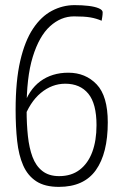

<svg xmlns="http://www.w3.org/2000/svg" viewBox="-20 -721 478 750"><path d="M210 9Q155 9 121.5 -13Q88 -35 70.5 -75Q53 -115 47 -170.5Q41 -226 41 -292Q41 -405 59 -483Q77 -561 109 -609Q141 -657 183 -679Q225 -701 271 -701Q301 -701 326 -698Q351 -695 366 -688.5Q381 -682 381 -673Q381 -664 379.5 -655Q378 -646 377 -640Q356 -649 333 -653Q310 -657 269 -657Q218 -657 175.5 -618.5Q133 -580 108 -499Q83 -418 84 -290Q84 -236 89 -189.5Q94 -143 107 -108Q120 -73 145.5 -53Q171 -33 211 -33Q259 -33 291.5 -58Q324 -83 340.5 -127.5Q357 -172 357 -232Q357 -316 325 -355Q293 -394 235 -394Q183 -394 139.5 -358Q96 -322 71 -252V-303Q92 -370 137.5 -403.5Q183 -437 247 -437Q314 -437 357.5 -391.5Q401 -346 401 -243Q401 -122 354.5 -56.5Q308 9 210 9Z"/></svg>

Font: Yanone Kaffeesatz Light
Style: Regular
Weight: 300
Designer: Yanone (Cyrillic: Daniel Pouzeot, Huerta Tipografica, and Cyreal)
Foundry: Yanone
Version: Version 2.003